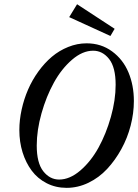

<svg xmlns="http://www.w3.org/2000/svg" viewBox="-20 -883 659 916"><path d="M506.8 -711.4 310.1 -801.3 347.7 -862.8 526.9 -745.6ZM297.9 13.2Q245.6 13.2 202.4 -9Q159.2 -31.2 131.1 -69.1Q103 -106.9 87.6 -156.5Q72.3 -206.1 72.3 -262.2Q72.3 -310.5 83.3 -360.4Q94.2 -410.2 114 -455.8Q133.8 -501.5 163.1 -542Q192.4 -582.5 227.3 -612.1Q262.2 -641.6 305.2 -658.9Q348.1 -676.3 393.1 -676.3Q462.4 -676.3 514.6 -637.9Q566.9 -599.6 592.8 -537.8Q618.7 -476.1 618.7 -400.9Q618.7 -343.3 603.3 -283.7Q587.9 -224.1 558.8 -171.4Q529.8 -118.7 491 -76.9Q452.1 -35.2 401.9 -11Q351.6 13.2 297.9 13.2ZM262.2 -26.4Q313 -26.4 363.3 -69.6Q413.6 -112.8 450 -178.7Q486.3 -244.6 509 -325.2Q531.7 -405.8 531.7 -478.5Q531.7 -562 500.5 -601.6Q469.2 -641.1 424.3 -641.1Q373.5 -641.1 323.5 -597.9Q273.4 -554.7 237.1 -488.8Q200.7 -422.9 178 -342.3Q155.3 -261.7 155.3 -188.5Q155.3 -105.5 186.5 -65.9Q217.8 -26.4 262.2 -26.4Z"/></svg>

Font: Elstob 18pt Medium
Style: Italic
Weight: 500
Italic angle: -20°
Designer: Peter S. Baker
Version: Version 1.015